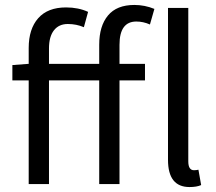

<svg xmlns="http://www.w3.org/2000/svg" viewBox="-20 -744 872 776"><path d="M381 0V-419H178V0H96V-419H30V-481L96 -486V-550Q96 -627 134.5 -670.5Q173 -714 247 -714Q297 -714 336 -696L319 -634Q289 -647 254 -647Q218 -647 198 -621.5Q178 -596 178 -548V-486H381V-563Q381 -639 416.5 -681.5Q452 -724 523 -724Q565 -724 604 -708L586 -645Q559 -657 531 -657Q463 -657 463 -563V-486H566V-419H463V0ZM746 12Q659 12 659 -98V-712H741V-92Q741 -56 764 -56Q773 -56 782 -58L793 4Q775 12 746 12Z"/></svg>

Font: Toshiba Sans
Style: Regular
Weight: 400
Designer: Paul D. Hunt
Foundry: Toshiba Corporation
Version: Version 2.020;PS 2.0;hotconv 1.0.86;makeotf.lib2.5.63406